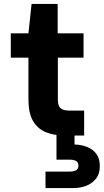

<svg xmlns="http://www.w3.org/2000/svg" viewBox="-20 -691 529 979"><path d="M309 0Q254 0 212.5 -17.5Q171 -35 148 -75Q125 -115 125 -184V-397H35V-521H125L141 -671H274V-521H406V-397H275V-182Q275 -152 288.5 -139.5Q302 -127 335 -127H409V0ZM212 268V184H334Q356 184 368 177Q380 170 380 153Q380 137 368 130Q356 123 334 123H268V-4H360V46Q391 46 421 57Q451 68 470 92Q489 116 489 156Q489 195 470 219.5Q451 244 420.5 256Q390 268 355 268Z"/></svg>

Font: DM Sans 10pt Black
Style: Regular
Weight: 900
Version: Version 4.004;gftools[0.9.30]